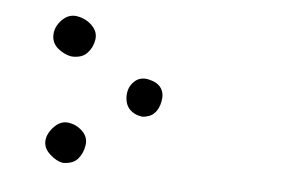

<svg xmlns="http://www.w3.org/2000/svg" viewBox="-33 -225 566 369"><g transform="rotate(5 250.0 -40.5)"><path d="M99.6 101.6Q86.9 99.6 74.2 87.9Q61.5 76.2 62.5 62Q63.5 47.9 76.2 34.7Q88.9 21.5 104.5 23.9Q120.1 26.4 131.3 37.6Q142.6 48.8 140.1 64.5Q137.7 80.1 128.4 90.8Q119.1 101.6 99.6 101.6ZM244.1 0Q228.5 -2 219.2 -11.7Q210 -21.5 210.4 -38.1Q210.9 -54.7 222.2 -65.4Q233.4 -76.2 250.5 -72.3Q267.6 -68.4 274.4 -58.1Q281.2 -47.9 278.3 -32.7Q275.4 -17.6 267.1 -9.3Q258.8 -1 244.1 0ZM98.6 -103.5Q85 -105.5 72.3 -115.7Q59.6 -126 60.1 -142.1Q60.5 -158.2 73.7 -171.4Q86.9 -184.6 104 -181.2Q121.1 -177.7 132.3 -166Q143.6 -154.3 141.1 -139.2Q138.7 -124 128.4 -113.3Q118.2 -102.5 98.6 -103.5Z"/></g></svg>

Font: JasonHandwriting4
Style: Regular
Weight: 400
Version: Version 1.01.21